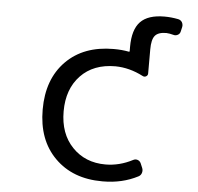

<svg xmlns="http://www.w3.org/2000/svg" viewBox="-62 -1035 1123 1087"><g transform="rotate(5 500.0 -492.0)"><path d="M829.1 -971.7Q867.2 -971.7 907.2 -963.9Q921.9 -960.9 929.7 -948.2Q934.6 -939.5 934.6 -929.7Q934.6 -925.8 933.6 -920.9L927.7 -895.5Q924.8 -881.8 912.6 -875.5Q900.4 -869.1 887.7 -873Q866.2 -878.9 847.7 -879.9Q801.8 -879.9 783.2 -857.9Q764.6 -835.9 764.6 -779.3V-642.6Q764.6 -631.8 754.9 -626Q745.1 -620.1 734.4 -626Q657.2 -666 577.1 -667Q452.1 -667 379.4 -590.8Q306.6 -514.6 306.6 -387.7Q306.6 -260.7 379.9 -184.6Q453.1 -108.4 568.4 -108.4Q647.5 -108.4 722.7 -147.5Q735.4 -154.3 748 -149.9Q760.7 -145.5 766.6 -132.8L777.3 -107.4Q783.2 -93.8 778.8 -79.1Q774.4 -64.5 760.7 -57.6Q671.9 -11.7 562.5 -11.7Q560.5 -11.7 558.6 -11.7Q390.6 -11.7 289.1 -113.3Q187.5 -214.8 187.5 -387.7Q187.5 -560.5 287.6 -662.1Q387.7 -763.7 558.6 -763.7Q606.4 -763.7 645.5 -755.9Q649.4 -754.9 649.4 -759.8V-784.2Q649.4 -881.8 692.4 -926.8Q735.4 -971.7 829.1 -971.7Z"/></g></svg>

Font: Gen Jyuu Gothic L Monospace Medium
Style: Regular
Weight: 500
Designer: [Source Han Sans]
Ryoko NISHIZUKA  (kana & ideographs); Paul D. Hunt (Latin, Greek & Cyrillic); Wenlong ZHANG  (bopomofo
Version: Version 1.002.20150607